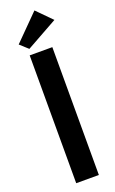

<svg xmlns="http://www.w3.org/2000/svg" viewBox="-174 -949 590 988"><g transform="rotate(-20 121.0 -454.5)"><path d="M59 -700H183V0H59ZM241 -828 69 -732 25 -772 161 -909Z"/></g></svg>

Font: Tilda Sans Bold
Style: Regular
Weight: 700
Designer: ParaType Ltd
Foundry: ParaType Ltd
Version: Version 1.009